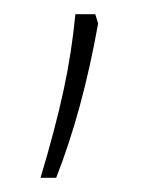

<svg xmlns="http://www.w3.org/2000/svg" viewBox="-20 -121 216 270"><path d="M118 -88Q96 35 59 129H37Q58 59 69.5 5.5Q81 -48 86 -101H114Z"/></svg>

Font: Noto Sans Display Thin Cond
Style: Regular
Weight: 250
Width: 3
Designer: Monotype Design team
Foundry: Monotype Imaging Inc.
Version: Version 1.000